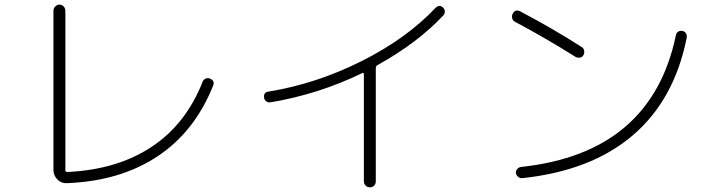

<svg xmlns="http://www.w3.org/2000/svg" viewBox="-20 -757 3040 819"><path d="M264.6 24.4Q241.2 25.4 224.6 8.3Q208 -8.8 208 -32.2V-710.9Q208 -721.7 215.8 -729.5Q223.6 -737.3 233.9 -737.3Q244.1 -737.3 251.5 -729.5Q258.8 -721.7 258.8 -710.9V-31.2Q258.8 -23.4 267.6 -23.4Q479.5 -33.2 626.5 -130.4Q773.4 -227.5 844.7 -409.2Q848.6 -418 857.4 -421.9Q866.2 -425.8 875 -421.9Q898.4 -413.1 888.7 -390.6Q810.5 -195.3 651.4 -89.8Q492.2 15.6 264.6 24.4Z M1132.8 -320.3Q1123 -319.3 1115.7 -324.7Q1108.4 -330.1 1106.4 -339.8Q1103.5 -363.3 1125 -366.2Q1329.1 -399.4 1522 -496.1Q1714.8 -592.8 1837.9 -723.6Q1854.5 -739.3 1870.1 -724.6Q1877 -717.8 1877.4 -708Q1877.9 -698.2 1871.1 -691.4Q1761.7 -574.2 1588.9 -478.5Q1583 -474.6 1583 -464.8V16.6Q1583 27.3 1576.2 34.7Q1569.3 42 1558.1 42Q1546.9 42 1539.6 34.7Q1532.2 27.3 1532.2 16.6V-441.4Q1532.2 -444.3 1529.8 -445.8Q1527.3 -447.3 1525.4 -445.3Q1337.9 -354.5 1132.8 -320.3Z M2176.8 -664.1Q2168 -668 2165 -678.7Q2162.1 -689.5 2167 -698.2Q2177.7 -719.7 2200.2 -708Q2338.9 -634.8 2460.9 -556.6Q2469.7 -551.8 2471.7 -541.5Q2473.6 -531.2 2468.8 -522Q2463.9 -512.7 2453.6 -511.2Q2443.4 -509.8 2434.6 -514.6Q2310.5 -592.8 2176.8 -664.1ZM2909.2 -595.7Q2856.4 -331.1 2679.2 -179.7Q2502 -28.3 2208 2.9Q2198.2 3.9 2190.4 -2.4Q2182.6 -8.8 2180.7 -18.6Q2179.7 -28.3 2186.5 -36.1Q2193.4 -43.9 2203.1 -44.9Q2758.8 -104.5 2863.3 -607.4Q2865.2 -617.2 2873 -622.1Q2880.9 -627 2891.1 -625Q2901.4 -623 2906.2 -614.7Q2911.1 -606.4 2909.2 -595.7Z"/></svg>

Font: Rounded Mgen+ 1m light
Style: Regular
Weight: 200
Designer: [Source Han Sans]
Ryoko NISHIZUKA  (kana & ideographs); Paul D. Hunt (Latin, Greek & Cyrillic); Wenlong ZHANG  (bopomofo
Version: Version 1.059.20150602